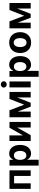

<svg xmlns="http://www.w3.org/2000/svg" viewBox="1941 -2750 1013 4935"><g transform="rotate(-90 2447.5 -282.5)"><path d="M60.4 0H203.1V-426.5H392.8V0H537.3V-545.5H60.4Z M658 204.5H809.3V-87.4H813.9C834.9 -41.9 880.7 8.9 968.8 8.9C1093 8.9 1190 -89.5 1190 -272C1190 -459.5 1088.8 -552.6 969.1 -552.6C877.8 -552.6 834.2 -498.2 813.9 -453.8H807.2V-545.5H658ZM806.1 -272.7C806.1 -370 847.3 -432.2 920.8 -432.2C995.7 -432.2 1035.5 -367.2 1035.5 -272.7C1035.5 -177.6 995 -111.5 920.8 -111.5C848 -111.5 806.1 -175.4 806.1 -272.7Z M1435 -199.6V-545.5H1290.5V0H1440.7L1636.4 -346.9V0H1780.5V-545.5H1631.4Z M2224.1 -167.3 2080.6 -545.5H1901.6V0H2046.2V-334.9L2173.7 0H2274.1L2409.4 -346.9V0H2552.2V-545.5H2371.8Z M2669.4 0H2820.7V-545.5H2669.4ZM2663.7 -692.5C2663.7 -650.2 2700.6 -615.8 2745.4 -615.8C2790.5 -615.8 2827.4 -650.2 2827.4 -692.5C2827.4 -734.4 2790.5 -768.8 2745.4 -768.8C2700.6 -768.8 2663.7 -734.4 2663.7 -692.5Z M2941.4 204.5H3092.7V-87.4H3097.3C3118.3 -41.9 3164.1 8.9 3252.1 8.9C3376.4 8.9 3473.4 -89.5 3473.4 -272C3473.4 -459.5 3372.2 -552.6 3252.5 -552.6C3161.2 -552.6 3117.5 -498.2 3097.3 -453.8H3090.6V-545.5H2941.4ZM3089.5 -272.7C3089.5 -370 3130.7 -432.2 3204.2 -432.2C3279.1 -432.2 3318.9 -367.2 3318.9 -272.7C3318.9 -177.6 3278.4 -111.5 3204.2 -111.5C3131.4 -111.5 3089.5 -175.4 3089.5 -272.7Z M3820.3 10.7C3985.8 10.7 4088.8 -102.6 4088.8 -270.6C4088.8 -439.6 3985.8 -552.6 3820.3 -552.6C3654.8 -552.6 3551.8 -439.6 3551.8 -270.6C3551.8 -102.6 3654.8 10.7 3820.3 10.7ZM3705.6 -271.7C3705.6 -366.8 3744.7 -437.1 3821 -437.1C3896 -437.1 3935 -366.8 3935 -271.7C3935 -176.5 3896 -106.5 3821 -106.5C3744.7 -106.5 3705.6 -176.5 3705.6 -271.7Z M4509.9 -167.3 4366.5 -545.5H4187.5V0H4332V-334.9L4459.5 0H4560L4695.3 -346.9V0H4838.1V-545.5H4657.7Z"/></g></svg>

Font: Magic Ui Pro
Style: Bold
Weight: 700
Designer: Stefan Endress, Andreas Faust
Version: Version 1.000;FEAKit 1.0